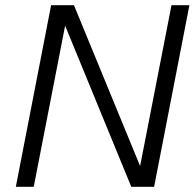

<svg xmlns="http://www.w3.org/2000/svg" viewBox="-20 -720 753 740"><path d="M41 0H110L231 -621L486 0H574L710 -700H641L520 -80L265 -700H177Z"/></svg>

Font: Uncut Sans Book Italic
Style: Regular
Weight: 350
Italic angle: -11°
Designer: Kasper Nordkvist
Foundry: UNCUT.wtf
Version: Version 1.304;Glyphs 3.2 (3246)